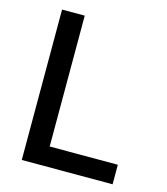

<svg xmlns="http://www.w3.org/2000/svg" viewBox="-109 -812 782 897"><g transform="rotate(15 282.0 -363.5)"><path d="M79.9 0V-727.3H189.6V-94.5H519.2V0Z"/></g></svg>

Font: Inter Zeller Medium
Style: Regular
Weight: 500
Designer: Rasmus Andersson; Joe Bland
Foundry: zeller
Version: Version 3.015;git-dec3a8cb1